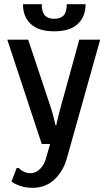

<svg xmlns="http://www.w3.org/2000/svg" viewBox="-20 -690 515 920"><path d="M125 140Q151 140 171.5 120Q192 100 200 70L220 0H180L15 -500H115L225 -170Q229 -159 232.5 -145Q236 -131 239 -119Q243 -105 246 -90H250Q252 -105 256 -119Q259 -131 262.5 -145Q266 -159 269 -170L360 -500H460L300 70Q283 130 241 170Q199 210 135 210Q112 210 93.5 205.5Q75 201 62 195Q46 189 35 180L60 115H70Q77 123 86 128Q94 133 104 136.5Q114 140 125 140ZM240 -600Q270 -600 285 -616Q300 -632 300 -670H390Q390 -610 352.5 -575Q315 -540 240 -540Q165 -540 127.5 -575Q90 -610 90 -670H180Q180 -632 195 -616Q210 -600 240 -600Z"/></svg>

Font: Scada
Style: Regular
Weight: 400
Designer: Jovanny Lemonad
Foundry: Jovanny Lemonad
Version: Version 3.005; ttfautohint (v0.91) -l 8 -r 50 -G 200 -x 0 -w